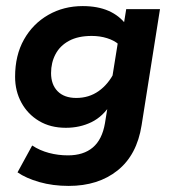

<svg xmlns="http://www.w3.org/2000/svg" viewBox="-20 -430 577 631"><path d="M205.8 181Q153.6 181 109.5 168.4Q65.3 155.7 37.6 136.4L85.8 48.2Q110.8 64.6 140.9 72.6Q171 80.6 203.4 80.6Q254.4 80.6 285 54.7Q315.7 28.8 324.9 -24.8L336.9 -98.9L344.7 -89.1Q318.9 -47.2 280.7 -28.6Q242.6 -10 196.4 -10Q145.8 -10 108.5 -32.3Q71.1 -54.6 50.4 -92.6Q29.6 -130.6 29.6 -177.6Q29.6 -248.4 58.9 -300.3Q88.2 -352.2 138.8 -381.1Q189.4 -410 251.8 -410Q301 -410 336.9 -394.3Q372.8 -378.5 395.5 -347.8L384.2 -334.4L394.8 -400H505.8L445.4 -18.7Q430.1 79.2 366.5 130.1Q302.9 181 205.8 181ZM230.7 -108.1Q272.3 -108.1 304.2 -130.6Q336 -153 356 -193.1L345.2 -152.6L370.2 -308.1L369.4 -284.8Q354.9 -297.3 331.7 -304.6Q308.4 -311.9 281.3 -311.9Q236.5 -311.9 206.8 -295.8Q177.2 -279.8 162.5 -252Q147.8 -224.2 147.8 -189.8Q147.8 -152 169.4 -130.1Q191.1 -108.1 230.7 -108.1Z"/></svg>

Font: Rokkitt SemiBold
Style: Italic
Weight: 600
Italic angle: -9°
Designer: Vernon Adams
Foundry: Vernon Adams
Version: Version 3.103